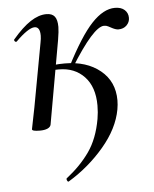

<svg xmlns="http://www.w3.org/2000/svg" viewBox="-47 -436 538 670"><g transform="rotate(-5 222.5 -101.0)"><path d="M166 194Q163 194 161 189Q159 184 161 182Q211 143 242.5 98Q274 53 286 -15Q290 -38 290 -62Q290 -127 256 -163Q222 -199 167 -199Q137 -199 118 -195L116 -210Q148 -218 189 -218Q265 -218 313 -179Q361 -140 361 -74Q361 -59 358 -42Q346 24 292.5 87Q239 150 168 193ZM55 1 59 -19Q68 -62 70 -74L111 -297Q114 -312 114 -322Q114 -353 95 -353Q84 -353 67 -341.5Q50 -330 29 -309Q28 -308 26 -308Q23 -308 21 -311.5Q19 -315 21 -317Q55 -357 84 -376Q113 -395 140 -395Q160 -395 169 -383.5Q178 -372 178 -347Q178 -332 173 -302L121 -9Q119 -1 109 3.5Q99 8 82 8Q55 8 55 1ZM380 -396Q402 -396 414 -385Q426 -374 426 -357Q426 -342 415 -331Q404 -320 386 -320Q376 -320 360 -329Q358 -330 351.5 -333.5Q345 -337 337 -337Q300 -337 216 -201L204 -204Q257 -308 298.5 -352Q340 -396 380 -396Z"/></g></svg>

Font: Cormorant Garamond Medium
Style: Italic
Weight: 500
Italic angle: -10°
Designer: Christian Thalmann (Catharsis Fonts)
Foundry: Catharsis Fonts
Version: Version 4.000